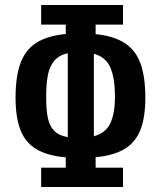

<svg xmlns="http://www.w3.org/2000/svg" viewBox="-20 -745 640 765"><path d="M470 -647H361V-609Q433.5 -601.5 476.8 -573.5Q520 -545.5 539.5 -492.8Q559 -440 559 -356Q559 -277 539.5 -227.5Q520 -178 476.8 -151.8Q433.5 -125.5 361 -118.5V-77H470V0H144V-77H242V-118Q169 -124.5 125.2 -150.5Q81.5 -176.5 61.8 -226.2Q42 -276 42 -356Q42 -441 61.8 -494Q81.5 -547 125.2 -574.8Q169 -602.5 242 -609.5V-647H144V-725H470ZM250 -198.5V-533Q215 -525 196.2 -502.8Q177.5 -480.5 170.8 -446Q164 -411.5 164 -359Q164 -306 170.8 -274.2Q177.5 -242.5 196 -223.8Q214.5 -205 250 -198.5ZM438 -359Q438 -433 420.2 -475Q402.5 -517 354 -531V-202Q402 -215.5 420 -254.8Q438 -294 438 -359Z"/></svg>

Font: JuliaMono
Style: Bold
Weight: 700
Monospace: yes
Designer: cormullion
Foundry: corm
Version: Version 0.055; ttfautohint (v1.8.4)